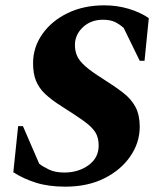

<svg xmlns="http://www.w3.org/2000/svg" viewBox="-20 -690 613 720"><path d="M225 10Q163 10 116 -4.5Q69 -19 30 -44L48 -217H66L127 -76Q141 -65 164 -54Q187 -43 221 -43Q274 -43 312 -70.5Q350 -98 350 -144Q350 -174 337.5 -194Q325 -214 294.5 -236Q264 -258 210 -292Q172 -316 149 -338Q126 -360 115 -387Q104 -414 104 -453Q104 -513 139 -562.5Q174 -612 234 -641Q294 -670 371 -670Q419 -670 462.5 -657Q506 -644 538 -622L522 -462H504L444 -585Q430 -598 412 -607Q394 -616 366 -616Q321 -616 291 -588Q261 -560 261 -521Q261 -498 269.5 -479.5Q278 -461 300 -441.5Q322 -422 365 -395Q411 -366 442 -342Q473 -318 488.5 -288Q504 -258 504 -215Q504 -155 468.5 -103.5Q433 -52 370.5 -21Q308 10 225 10Z"/></svg>

Font: Spectral ExtraBold
Style: Italic
Weight: 800
Italic angle: -10°
Designer: Jean-Baptiste Levee
Foundry: Production Type
Version: Version 2.001